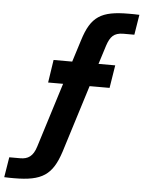

<svg xmlns="http://www.w3.org/2000/svg" viewBox="-88 -748 745 996"><g transform="rotate(5 284.5 -250.0)"><path d="M307 -542 271 -428H174L156 -309H234L129 26C113 79 86 95 46 95H-11L-28 200C-10 201 7 201 23 201C169 201 222 165 262 42L372 -309H476L495 -428H408L439 -526C455 -574 474 -594 521 -595H580L597 -700C577 -701 559 -701 542 -701C398 -701 346 -668 307 -542Z"/></g></svg>

Font: Arthouse Owned
Style: Bold Italic
Weight: 700
Italic angle: -10°
Designer: Jeremy Tribby
Foundry: Tribby Type
Version: Version 1.000;PS 001.000;hotconv 1.0.88;makeotf.lib2.5.64775